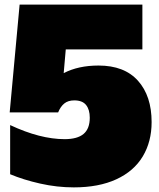

<svg xmlns="http://www.w3.org/2000/svg" viewBox="-20 -798 691 832"><path d="M637 -269Q637 -184 598.5 -120Q560 -56 484 -21Q408 14 300 14Q227 14 154 -2.5Q81 -19 24 -43V-256Q154 -195 260 -195Q315 -195 342 -217.5Q369 -240 369 -288Q369 -323 353 -343Q337 -363 302 -363Q275 -363 258.5 -349.5Q242 -336 232 -311H22L65 -778H597V-584H265L256 -481Q319 -514 407 -514Q519 -514 578 -448Q637 -382 637 -269Z"/></svg>

Font: Alfa Slab One
Style: Regular
Weight: 400
Designer: JM Sole
Foundry: JM Sole
Version: Version 2.000